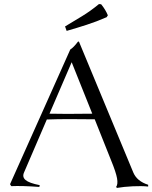

<svg xmlns="http://www.w3.org/2000/svg" viewBox="-20 -922 754 951"><path d="M328.1 -676.8Q344.7 -687 366.2 -715.8H371.1L640.1 -67.9Q658.2 -24.4 713.9 -6.8V2Q682.1 -1.5 637.7 0.7Q593.3 2.9 559.1 8.8L555.2 3.9Q564.9 -8.8 559.8 -38.6Q554.7 -68.4 529.8 -128.9L449.2 -331.1Q305.7 -333.5 211.9 -330.1L99.1 -67.9Q88.9 -45.4 106.7 -30.3Q124.5 -15.1 176.8 -4.9L174.8 3.9Q89.8 -2.4 36.1 0Q33.2 -2.9 29.8 -9.8ZM225.1 -358.9Q295.9 -356.9 437 -358.9L335 -613.8ZM481 -900.9Q492.2 -887.2 500.5 -873.3Q508.8 -859.4 514.2 -846.2L508.3 -836.9Q458 -814.9 408.9 -799.1Q359.9 -783.2 310.1 -769L302.2 -791Q343.8 -815.9 386 -841.6Q428.2 -867.2 470.2 -901.9Z"/></svg>

Font: Junge
Style: Regular
Weight: 400
Designer: Alexei Vanyashin
Foundry: Cyreal (www.cyreal.org)
Version: Version 1.002